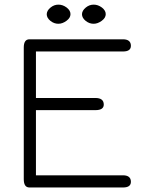

<svg xmlns="http://www.w3.org/2000/svg" viewBox="-20 -807 632 828"><path d="M510.5 1.5C510.5 1.5 107 1.5 107 1.5C90.5 1.5 82.5 -10.5 82.5 -34.5C82.5 -34.5 82.5 -34.5 82.5 -34.5C82.5 -34.5 82.5 -602 82.5 -602C82.5 -625.5 90.5 -637.5 107 -637.5C107 -637.5 107 -637.5 107 -637.5C107 -637.5 510.5 -637.5 510.5 -637.5C533 -637.5 544.5 -628 544.5 -609.5C544.5 -609.5 544.5 -609.5 544.5 -609.5C544.5 -593 533 -585 510.5 -585C510.5 -585 510.5 -585 510.5 -585C510.5 -585 135 -585 135 -585C135 -585 135 -384.5 135 -384.5C135 -384.5 391 -384.5 391 -384.5C415.5 -384.5 427.5 -375 427.5 -356C427.5 -356 427.5 -356 427.5 -356C427.5 -340 415.5 -332 391 -332C391 -332 391 -332 391 -332C391 -332 135 -332 135 -332C135 -332 135 -51 135 -51C135 -51 510.5 -51 510.5 -51C533 -51 544.5 -41.5 544.5 -23C544.5 -23 544.5 -23 544.5 -23C544.5 -6.5 533 1.5 510.5 1.5C510.5 1.5 510.5 1.5 510.5 1.5ZM231.5 -704.5C231.5 -704.5 231.5 -704.5 231.5 -704.5C219.5 -704.5 208 -708.5 197.5 -717C187 -725.5 181.5 -735 181.5 -746C181.5 -746 181.5 -746 181.5 -746C182 -756.5 187.5 -766 198 -774.5C208.5 -783 219.5 -787 232 -787C232 -787 232 -787 232 -787C244.5 -787 256 -783 267.5 -774.5C278.5 -766 284 -756.5 284 -746C284 -746 284 -746 284 -746C284 -735.5 278.5 -726 267 -717.5C255.5 -709 244 -704.5 231.5 -704.5ZM383.5 -704.5C383.5 -704.5 383.5 -704.5 383.5 -704.5C371.5 -704.5 360 -708.5 349.5 -717C339 -725.5 333.5 -735 333.5 -746C333.5 -746 333.5 -746 333.5 -746C334 -756.5 339.5 -766 350 -774.5C360.5 -783 371.5 -787 384 -787C384 -787 384 -787 384 -787C396.5 -787 408 -783 419.5 -774.5C430.5 -766 436 -756.5 436 -746C436 -746 436 -746 436 -746C436 -735.5 430.5 -726 419 -717.5C407.5 -709 396 -704.5 383.5 -704.5Z"/></svg>

Font: Jura-Fortis-Regular
Style: Regular
Weight: 500
Designer: Daniel Johnson, Alexei Vanyashin, Mirko Velimirovic
Foundry: Daniel Johnson
Version: ""